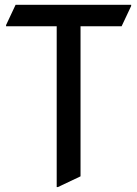

<svg xmlns="http://www.w3.org/2000/svg" viewBox="-20 -757 562 787"><path d="M212.4 9.8V-649.4H4.9V-654.3L43.9 -737.3H517.6V-732.4L478.5 -649.4H310.1V-34.2L217.3 9.8Z"/></svg>

Font: Nova Square
Style: Book
Weight: 400
Designer: Wojciech Kalinowski "wmk69" (wmk69@o2.pl)
Foundry: Wojciech Kalinowski "wmk69" (wmk69@o2.pl)
Version: Version 3.1.0; 2021-05-23